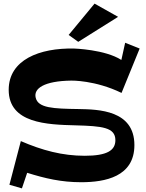

<svg xmlns="http://www.w3.org/2000/svg" viewBox="-20 -985 805 1060"><path d="M671 -749 650 -654C560 -712 389 -717 389 -717C198 -721 28 -655 28 -489C28 -303 242 -297 397 -293C544 -289 617 -282 617 -211C617 -154 570 -125 448 -125C324 -125 213 -155 95 -206L32 35L101 55L130 -31C229 0 318 21 428 21C560 21 722 -9 722 -184C722 -377 524 -381 414 -383C275 -385 190 -388 177 -446C165 -496 222 -538 374 -540C374 -540 505 -543 651 -472L751 -717ZM502 -965 359 -792 412 -754 632 -892Z"/></svg>

Font: Peralta
Style: Regular
Weight: 400
Designer: Astigmatic (AOETI)
Foundry: Astigmatic (AOETI)
Version: Version 1.000